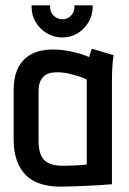

<svg xmlns="http://www.w3.org/2000/svg" viewBox="-20 -693 481 717"><path d="M326 -673H258V-666Q258 -648 245 -634.5Q232 -621 213 -621Q194 -621 180.5 -634.5Q167 -648 167 -666V-673H98V-666Q98 -636 113.5 -610Q129 -584 155.5 -568.5Q182 -553 213 -553Q244 -553 269.5 -568.5Q295 -584 310.5 -610Q326 -636 326 -666ZM404 -487 323 -511Q319 -501 316 -490.5Q313 -480 313 -480Q299 -486 278 -492.5Q257 -499 231 -503.5Q205 -508 176 -508Q147 -508 121 -500.5Q95 -493 74.5 -475Q54 -457 42.5 -428Q31 -399 31 -355V-170Q31 -128 42.5 -95Q54 -62 75.5 -40Q97 -18 130 -7Q163 4 206 4Q225 4 250.5 3Q276 2 302 1Q328 0 349.5 -1.5Q371 -3 384.5 -4Q398 -5 398 -5V-393Q398 -417 399.5 -441.5Q401 -466 404 -487ZM124 -167V-352Q124 -377 131.5 -391.5Q139 -406 150 -413Q161 -420 173 -421.5Q185 -423 194 -423Q204 -423 217.5 -421.5Q231 -420 246 -416Q261 -412 276 -407.5Q291 -403 304 -396V-79Q298 -78 288 -77Q278 -76 266 -75.5Q254 -75 240 -74.5Q226 -74 212 -74Q183 -74 163 -83Q143 -92 133.5 -112.5Q124 -133 124 -167Z"/></svg>

Font: Advent Pro SemiBold
Style: Regular
Weight: 600
Designer: VivaRado, Andreas Kalpakidis
Foundry: VivaRado, Andreas Kalpakidis
Version: Version 3.000